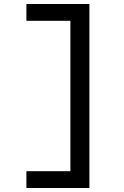

<svg xmlns="http://www.w3.org/2000/svg" viewBox="-20 -730 620 960"><path d="M112 210V126H332V-626H112V-710H427V210Z"/></svg>

Font: Sometype Mono
Style: Bold
Weight: 700
Monospace: yes
Designer: Ryoichi Tsunekawa
Foundry: Dharma Type
Version: Version 1.000; ttfautohint (v1.8.3)